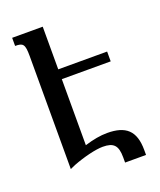

<svg xmlns="http://www.w3.org/2000/svg" viewBox="-143 -804 798 956"><g transform="rotate(-20 256.0 -326.0)"><path d="M275 -50C332 -50 353 -29 353 34V62H464V36C464 -67 417 -107 319 -107C283 -107 244 -100 199 -86V-436H458V-488H199V-714H37V-671C79 -671 88 -662 88 -600V0L115 -12C172 -34 237 -50 275 -50Z"/></g></svg>

Font: Noto Serif Armenian Condensed Semi
Style: Regular
Weight: 600
Width: 3
Designer: Monotype Design Team
Foundry: Monotype Imaging Inc.
Version: Version 1.901